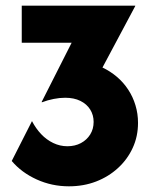

<svg xmlns="http://www.w3.org/2000/svg" viewBox="-20 -645 561 679"><path d="M223.6 13.9Q163.2 13.9 109.7 -10.4Q56.2 -34.7 21.5 -75.7L93.1 -216.7Q106.9 -190.3 125.7 -170.5Q144.4 -150.7 168.4 -139.2Q192.4 -127.8 218.1 -127.8Q245.1 -127.8 266 -138.9Q286.8 -150 299 -169.4Q311.1 -188.9 311.1 -213.9Q311.1 -238.2 299 -257.6Q286.8 -277.1 264.2 -288.2Q241.7 -299.3 210.4 -299.3Q191 -299.3 169.8 -295.1Q148.6 -291 128.5 -283.3L127.1 -284L233.3 -493.8H56.9V-625H458.3V-623.6L342.4 -406.2Q370.1 -393.1 393.4 -373.3Q416.7 -353.5 433.3 -328.1Q450 -302.8 459 -272.9Q468.1 -243.1 468.1 -210.4Q468.1 -162.5 449.3 -121.9Q430.6 -81.2 397.2 -50.7Q363.9 -20.1 319.8 -3.1Q275.7 13.9 223.6 13.9Z"/></svg>

Font: Afacad Flux ExtraBold
Style: Regular
Weight: 800
Designer: Kristian Moeller
Foundry: Dicotype
Version: Version 1.100